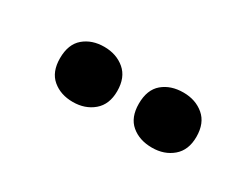

<svg xmlns="http://www.w3.org/2000/svg" viewBox="-29 -922 607 462"><g transform="rotate(30 275.0 -690.5)"><path d="M91 -690Q91 -729 113.5 -748Q136 -767 170 -767Q204 -767 227 -747.5Q250 -728 250 -690Q250 -653 227 -633.5Q204 -614 170 -614Q136 -614 113.5 -633Q91 -652 91 -690ZM310 -690Q310 -729 332.5 -748Q355 -767 390 -767Q424 -767 447 -747.5Q470 -728 470 -690Q470 -653 447 -633.5Q424 -614 390 -614Q355 -614 332.5 -633Q310 -652 310 -690Z"/></g></svg>

Font: Noto Sans Gujarati SemiCondensed Black
Style: Regular
Weight: 900
Width: 4
Designer: Jelle Bosma - Monotype Design Team, Universal Thirst
Foundry: Monotype Imaging Inc.
Version: Version 2.106; ttfautohint (v1.8.4.7-5d5b)